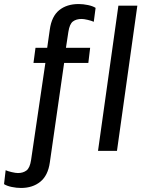

<svg xmlns="http://www.w3.org/2000/svg" viewBox="-100 -748 728 952"><path d="M374 -709 365 -640Q354 -645 335 -649.5Q316 -654 305 -654Q278 -654 261.5 -641.5Q245 -629 239 -590L227 -511H347L338 -436H218L147 58Q138 122 100 153Q62 184 4 184Q-18 184 -42 179Q-66 174 -80 165L-72 96Q-61 101 -41.5 105.5Q-22 110 -11 110Q14 110 31 97.5Q48 85 54 46L125 -436H66L76 -511H134L147 -602Q156 -667 193.5 -697.5Q231 -728 290 -728Q312 -728 336 -723Q360 -718 374 -709ZM480 0H386L487 -720H581Z"/></svg>

Font: Chivo
Style: Italic
Weight: 400
Italic angle: -8.05°
Designer: Hector Gatti
Foundry: Omnibus-Type
Version: Version 1.007